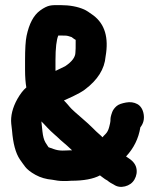

<svg xmlns="http://www.w3.org/2000/svg" viewBox="-20 -716 605 751"><path d="M275 -511C275 -493 262 -475 235 -457L206 -443C204 -442 201 -440 197 -439V-480C197 -528 201 -561 208 -577H216C231 -577 241 -577 247 -575C253 -573 257 -572 260 -571C268 -565 273 -561 276 -560C276 -532 276 -516 275 -511ZM262 -128H252C247 -128 238 -127 225 -127C212 -127 201 -129 190 -133C179 -137 172 -139 170 -140C167 -145 162 -151 157 -160C152 -169 148 -183 146 -202C144 -221 143 -233 142 -240V-241C147 -236 155 -228 164 -218C173 -208 183 -199 192 -191C201 -183 209 -176 216 -169C236 -152 251 -139 262 -128ZM83 -374C70 -363 59 -348 48 -329C29 -295 21 -262 24 -232C25 -223 26 -214 27 -206C31 -155 41 -117 58 -92C65 -82 72 -72 79 -63C86 -54 99 -43 119 -32C139 -21 161 -15 184 -13C199 -10 213 -8 226 -8C239 -8 250 -8 259 -9C307 -9 345 -16 371 -30C374 -28 378 -25 383 -21C388 -17 394 -13 400 -10C408 -3 417 2 425 6C438 15 453 17 469 13C485 9 498 0 506 -14C514 -28 517 -44 513 -60C509 -76 497 -89 479 -100L473 -104C503 -136 522 -174 529 -218C541 -233 545 -250 542 -269C539 -288 530 -302 517 -309C504 -316 489 -318 473 -315C457 -312 444 -308 436 -301C428 -294 422 -286 419 -278C416 -270 414 -263 413 -258C412 -253 412 -247 412 -243C412 -239 410 -231 407 -219C404 -207 399 -198 393 -192C387 -186 382 -181 381 -179C375 -185 370 -190 365 -194C360 -198 353 -205 343 -215C333 -225 318 -239 298 -256C278 -273 265 -285 260 -290C255 -295 250 -301 245 -307C240 -313 235 -318 230 -323C234 -325 246 -330 265 -339C284 -348 300 -357 311 -365C362 -403 389 -446 393 -495C406 -569 390 -622 345 -656C330 -667 318 -675 309 -679C284 -690 253 -696 216 -696H202C195 -696 185 -696 175 -694C165 -692 152 -686 137 -675C111 -656 94 -623 84 -576C80 -557 78 -525 78 -480V-443C78 -414 80 -391 83 -374Z"/></svg>

Font: AppleStorm
Style: Xbd
Weight: 800
Foundry: Cannot Into Space Fonts
Version: Version 1.01